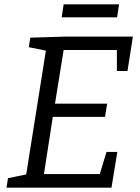

<svg xmlns="http://www.w3.org/2000/svg" viewBox="-20 -867 646 887"><path d="M594 -698 569 -539H520V-636H274L234 -388H475L465 -327H224L183 -63H441L472 -165H522L495 0H10L17 -44L101 -61L192 -633L113 -649L120 -693L283 -698ZM274 -847H530L521 -787H265Z"/></svg>

Font: Bitter Pro
Style: Italic
Weight: 400
Italic angle: -9°
Designer: Sol Matas, and Bitter project Authors
Foundry: Sol Matas
Version: Version 1.010